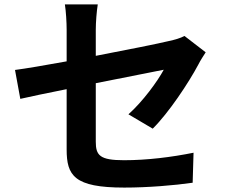

<svg xmlns="http://www.w3.org/2000/svg" viewBox="-20 -810 1040 870"><path d="M912 -573 816 -647C797 -637 773 -630 745 -624C700 -613 560 -585 414 -557V-675C414 -709 418 -759 423 -790H274C279 -759 282 -708 282 -675V-532C183 -514 95 -499 48 -493L72 -362C114 -372 193 -388 282 -406V-133C282 -15 315 40 543 40C650 40 770 30 853 18L857 -118C758 -98 647 -84 542 -84C432 -84 414 -106 414 -168V-433L722 -494C694 -442 628 -351 562 -292L672 -227C744 -298 835 -435 879 -518C888 -536 903 -559 912 -573Z"/></svg>

Font: Noto Sans CJK SC
Style: Bold
Weight: 700
Designer: Ryoko NISHIZUKA 西塚涼子 (kana, bopomofo & ideographs); Paul D. Hunt (Latin, Greek & Cyrillic); Sandoll Communications 산돌커뮤니
Foundry: Adobe
Version: Version 2.004;hotconv 1.0.118;makeotfexe 2.5.65603